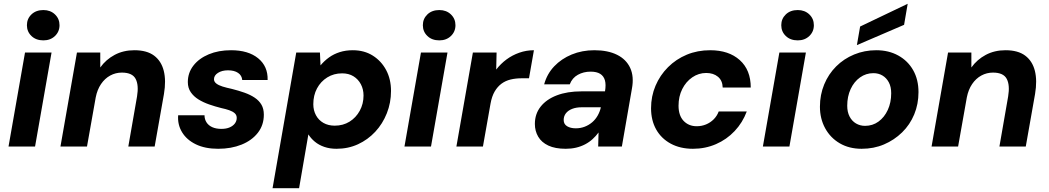

<svg xmlns="http://www.w3.org/2000/svg" viewBox="-20 -773 5533 1013"><path d="M25 0 112 -496H252L165 0ZM209 -560Q170 -560 146 -583Q122 -606 122 -640Q122 -674 146 -697Q170 -720 209 -720Q246 -720 270 -697Q294 -674 294 -640Q294 -606 270 -583Q246 -560 209 -560Z M299 0 386 -496H509V-417Q539 -459 585 -483.5Q631 -508 689 -508Q755 -508 793 -479.5Q831 -451 844 -399.5Q857 -348 845 -277L796 0H657L703 -264Q713 -324 695.5 -357Q678 -390 623 -390Q590 -390 561.5 -374.5Q533 -359 513 -329.5Q493 -300 485 -259L439 0Z M1131 12Q1062 12 1013.5 -11.5Q965 -35 940.5 -75.5Q916 -116 920 -165H1059Q1059 -144 1069.5 -127.5Q1080 -111 1100 -102Q1120 -93 1148 -93Q1174 -93 1192 -101Q1210 -109 1219.5 -122Q1229 -135 1229 -151Q1229 -166 1218.5 -175.5Q1208 -185 1189.5 -191.5Q1171 -198 1147 -203Q1115 -211 1083.5 -222Q1052 -233 1027 -248.5Q1002 -264 986.5 -286.5Q971 -309 971 -340Q971 -389 1000.5 -427Q1030 -465 1081.5 -486.5Q1133 -508 1199 -508Q1290 -508 1342 -465.5Q1394 -423 1392 -351H1258Q1256 -375 1236 -388.5Q1216 -402 1183 -402Q1151 -402 1130 -388.5Q1109 -375 1109 -355Q1109 -342 1121 -332.5Q1133 -323 1154 -316.5Q1175 -310 1203 -304Q1239 -295 1270 -284Q1301 -273 1324 -257.5Q1347 -242 1359.5 -220.5Q1372 -199 1372 -168Q1372 -113 1340.5 -72.5Q1309 -32 1254.5 -10Q1200 12 1131 12Z M1418 220 1543 -496H1668L1671 -428Q1691 -452 1716 -470Q1741 -488 1772.5 -498Q1804 -508 1841 -508Q1902 -508 1947 -479.5Q1992 -451 2017.5 -403Q2043 -355 2043 -293Q2043 -231 2021 -175.5Q1999 -120 1960 -78Q1921 -36 1869 -12Q1817 12 1755 12Q1720 12 1691 2Q1662 -8 1641 -25.5Q1620 -43 1607 -64L1558 220ZM1746 -110Q1790 -110 1824 -131Q1858 -152 1878 -188.5Q1898 -225 1898 -269Q1898 -302 1884 -328.5Q1870 -355 1845 -370.5Q1820 -386 1785 -386Q1741 -386 1706.5 -364.5Q1672 -343 1652.5 -306.5Q1633 -270 1633 -223Q1633 -191 1647 -165Q1661 -139 1686.5 -124.5Q1712 -110 1746 -110Z M2114 0 2201 -496H2341L2254 0ZM2298 -560Q2259 -560 2235 -583Q2211 -606 2211 -640Q2211 -674 2235 -697Q2259 -720 2298 -720Q2335 -720 2359 -697Q2383 -674 2383 -640Q2383 -606 2359 -583Q2335 -560 2298 -560Z M2388 0 2475 -496H2600L2598 -406Q2622 -437 2652.5 -459.5Q2683 -482 2720 -495Q2757 -508 2797 -508L2771 -360H2733Q2701 -360 2674 -353.5Q2647 -347 2626 -331.5Q2605 -316 2590 -290.5Q2575 -265 2568 -226L2528 0Z M2965 12Q2909 12 2873 -5Q2837 -22 2819.5 -52Q2802 -82 2802 -119Q2802 -172 2832.5 -210.5Q2863 -249 2918 -270Q2973 -291 3048 -291H3172Q3178 -327 3171.5 -349.5Q3165 -372 3146.5 -383.5Q3128 -395 3096 -395Q3059 -395 3029 -378.5Q2999 -362 2986 -328H2851Q2866 -383 2904 -423Q2942 -463 2996.5 -485.5Q3051 -508 3116 -508Q3187 -508 3235.5 -484Q3284 -460 3305 -414.5Q3326 -369 3314 -305L3261 0H3136L3138 -74Q3124 -55 3106.5 -39Q3089 -23 3067 -11.5Q3045 0 3019.5 6Q2994 12 2965 12ZM3018 -96Q3043 -96 3065 -104.5Q3087 -113 3104.5 -128Q3122 -143 3133.5 -163.5Q3145 -184 3150 -206V-207H3049Q3020 -207 2998.5 -198.5Q2977 -190 2965.5 -175Q2954 -160 2954 -140Q2954 -118 2972 -107Q2990 -96 3018 -96Z M3636 12Q3569 12 3519 -15Q3469 -42 3442 -90Q3415 -138 3415 -202Q3415 -265 3438.5 -320.5Q3462 -376 3504.5 -418.5Q3547 -461 3603.5 -484.5Q3660 -508 3727 -508Q3825 -508 3883 -456Q3941 -404 3941 -311H3793Q3792 -348 3768 -368Q3744 -388 3706 -388Q3666 -388 3632.5 -365Q3599 -342 3579.5 -303Q3560 -264 3560 -215Q3560 -190 3566.5 -170Q3573 -150 3586 -136Q3599 -122 3616.5 -114.5Q3634 -107 3656 -107Q3682 -107 3705 -116.5Q3728 -126 3745.5 -143.5Q3763 -161 3772 -185H3920Q3898 -126 3856 -81.5Q3814 -37 3757.5 -12.5Q3701 12 3636 12Z M4005 0 4092 -496H4232L4145 0ZM4189 -560Q4150 -560 4126 -583Q4102 -606 4102 -640Q4102 -674 4126 -697Q4150 -720 4189 -720Q4226 -720 4250 -697Q4274 -674 4274 -640Q4274 -606 4250 -583Q4226 -560 4189 -560Z M4526 12Q4460 12 4410.5 -17Q4361 -46 4333.5 -96.5Q4306 -147 4306 -210Q4306 -273 4328.5 -327.5Q4351 -382 4391.5 -422.5Q4432 -463 4486.5 -485.5Q4541 -508 4603 -508Q4669 -508 4719.5 -480Q4770 -452 4798 -402.5Q4826 -353 4826 -287Q4826 -224 4803.5 -169.5Q4781 -115 4739.5 -74.5Q4698 -34 4644 -11Q4590 12 4526 12ZM4544 -109Q4584 -109 4615 -131.5Q4646 -154 4664 -193Q4682 -232 4682 -281Q4682 -315 4669.5 -338.5Q4657 -362 4636 -374.5Q4615 -387 4588 -387Q4549 -387 4517.5 -364.5Q4486 -342 4468 -303Q4450 -264 4450 -215Q4450 -182 4462.5 -158Q4475 -134 4496.5 -121.5Q4518 -109 4544 -109ZM4501 -535 4518 -633 4769 -753 4750 -642Z M4895 0 4982 -496H5105V-417Q5135 -459 5181 -483.5Q5227 -508 5285 -508Q5351 -508 5389 -479.5Q5427 -451 5440 -399.5Q5453 -348 5441 -277L5392 0H5253L5299 -264Q5309 -324 5291.5 -357Q5274 -390 5219 -390Q5186 -390 5157.5 -374.5Q5129 -359 5109 -329.5Q5089 -300 5081 -259L5035 0Z"/></svg>

Font: DM Sans 24pt ExtraBold
Style: Italic
Weight: 800
Italic angle: -10°
Designer: Colophon Foundry, Jonny Pinhorn
Foundry: Colophon Foundry
Version: Version 4.004;gftools[0.9.30]